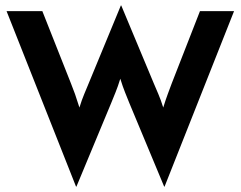

<svg xmlns="http://www.w3.org/2000/svg" viewBox="-20 -666 887 708"><path d="M260.4 22.2 4.2 -625H136.1L241.7 -358.3Q249.3 -339.6 256.6 -319.1Q263.9 -298.6 272.9 -269.4Q281.9 -298.6 290.6 -319.1Q299.3 -339.6 306.9 -358.3L425.7 -645.8H427.1L547.2 -358.3Q554.9 -339.6 563.9 -319.1Q572.9 -298.6 581.9 -269.4Q591 -298.6 598.6 -319.1Q606.2 -339.6 613.2 -358.3L717.4 -625H843.1L586.8 22.2H585.4L456.9 -286.1Q449.3 -304.9 441 -325.7Q432.6 -346.5 423.6 -375.7Q414.6 -346.5 406.2 -326Q397.9 -305.6 390.3 -286.8L261.8 22.2Z"/></svg>

Font: Afacad Flux
Style: Regular
Weight: 400
Designer: Kristian Moeller
Foundry: Dicotype
Version: Version 1.100